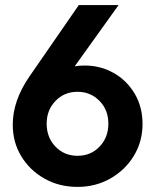

<svg xmlns="http://www.w3.org/2000/svg" viewBox="-20 -723 608 753"><path d="M284 10Q212 10 154.5 -22.5Q97 -55 63.5 -110Q30 -165 30 -234Q30 -327 94 -421L289 -703H445L273 -463Q290 -466 312 -466Q374 -466 425.5 -437Q477 -408 508 -356Q539 -304 539 -237Q539 -168 505 -112Q471 -56 413 -23Q355 10 284 10ZM284 -112Q336 -112 370.5 -148Q405 -184 405 -238Q405 -292 370 -327.5Q335 -363 284 -363Q232 -363 197.5 -327Q163 -291 163 -238Q163 -184 197.5 -148Q232 -112 284 -112Z"/></svg>

Font: Outfit Semi Bold
Style: Regular
Weight: 600
Designer: Rodrigo Fuenzalida
Foundry: fragTYPE
Version: Version 1.000